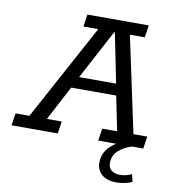

<svg xmlns="http://www.w3.org/2000/svg" viewBox="-115 -659 839 916"><g transform="rotate(10 305.0 -200.5)"><path d="M-30.2 0 -21.1 -59.3H45.9L297.5 -523.7H225.5L234.6 -583H532L522.8 -523.7H450.8L549.9 -59.3H617L607.9 0H389.6L398.7 -59.3H470.8L432.7 -246.6L457 -226.5H204.1L230.2 -248.4L130.6 -59.3H202.6L193.5 0ZM235.6 -260.3 225.1 -282.4H444.1L431.1 -260.3L378.3 -521.9H374.7ZM511.8 181.6Q463.2 181.6 438.1 159.7Q413.1 137.9 413.1 102.8Q413.1 54 449 21.1Q484.9 -11.8 535 -24.2L553.6 0Q517.3 10.6 490.2 34.1Q463.2 57.6 463.2 95.3Q463.2 118.5 478.5 130.8Q493.9 143 519.1 143Q533.9 143 547.2 140Q560.5 137 576.5 130L585.4 166Q566.5 174.2 547 177.9Q527.4 181.6 511.8 181.6Z"/></g></svg>

Font: Rokkitt SemiBold
Style: Italic
Weight: 600
Italic angle: -9°
Designer: Vernon Adams
Foundry: Vernon Adams
Version: Version 3.103